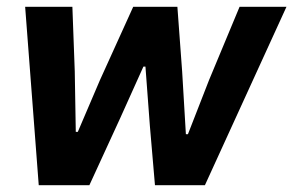

<svg xmlns="http://www.w3.org/2000/svg" viewBox="-20 -545 863 565"><path d="M94 0H243L334 -198L402 -349H408L421 -175L436 0H583L823 -525H685L595 -309L533 -150H527L516 -335L502 -525H372L274 -309L209 -157H203L200 -335L193 -525H54Z"/></svg>

Font: Braiins Sans
Style: Bold Italic
Weight: 700
Italic angle: -11.31°
Designer: Mike Abbink, Paul van der Laan, Pieter van Rosmalen, Jiri Chlebus, Lubos Buracinsky
Foundry: Bold Monday, Sudetype
Version: Version 1.000;hotconv 1.0.109;makeotfexe 2.5.65596